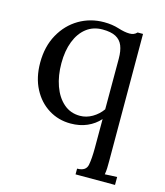

<svg xmlns="http://www.w3.org/2000/svg" viewBox="-92 -459 617 720"><g transform="rotate(15 216.5 -98.5)"><path d="M268.1 191.4V169.1Q302.5 169.1 307.5 143.4Q312.4 117.7 312.4 77.4V-35.2Q292.6 -12.8 264.2 -0.4Q235.8 12.1 199.9 12.1Q152.9 12.1 114.8 -11.6Q76.6 -35.2 54.1 -78.3Q31.5 -121.4 31.5 -179.3Q31.5 -242 57.6 -289Q83.6 -335.9 127.4 -361.8Q171.3 -387.6 224.4 -387.6Q256 -387.6 281.8 -379.4Q307.7 -371.1 326.7 -371.1Q335.2 -371.1 342.1 -373.7Q349.1 -376.2 355.3 -382.8H376.2L377 111.8Q377 126.9 376.6 138.4Q376.2 150 374 162.8Q385.8 162.1 397.7 161.5Q409.6 161 421.3 160.6V191.4ZM226.6 -24.9Q251.6 -24.9 274.5 -38.3Q297.4 -51.7 312.4 -73V-269.5Q312.4 -299.6 304.4 -319.6Q296.3 -339.6 277.4 -349.7Q258.5 -359.7 225.9 -359.7Q189.6 -359.7 163.4 -339.4Q137.1 -319 123 -282.5Q108.9 -246.1 108.9 -197.7Q108.9 -149.6 122.8 -110.4Q136.8 -71.1 163.2 -48Q189.6 -24.9 226.6 -24.9Z"/></g></svg>

Font: Parastoo
Style: Regular
Weight: 400
Foundry: Saber Rastikerdar (saber.rastikerdar@gmail.com)
Version: Version 3.000